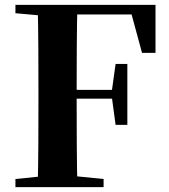

<svg xmlns="http://www.w3.org/2000/svg" viewBox="-20 -764 692 784"><path d="M43 0V-33L200 -49H244L403 -33V0ZM134 0Q136 -86 136.5 -173Q137 -260 137 -349V-394Q137 -483 136.5 -570Q136 -657 134 -744H296Q294 -658 293.5 -569.5Q293 -481 293 -389V-360Q293 -265 293.5 -176Q294 -87 296 0ZM215 -361V-397H465V-361ZM452 -254 437 -365V-395L452 -503H500V-254ZM43 -710V-744H215V-696H200ZM560 -548 507 -743 586 -705H215V-744H615V-548Z"/></svg>

Font: Noto Serif JP ExtraLight ExtraBold
Style: Regular
Weight: 800
Version: Version 2.003-H1;hotconv 1.1.1;makeotfexe 2.6.0